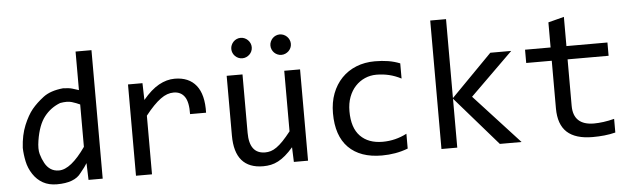

<svg xmlns="http://www.w3.org/2000/svg" viewBox="-46 -854 3391 1027"><g transform="rotate(-5 1649.5 -340.5)"><path d="M469.2 0H393.1L390.1 -90.3Q380.4 -72.8 353.5 -40.5Q318.8 8.8 223.1 8.8Q180.2 8.8 148.4 -8.8Q116.7 -26.4 95.5 -58.6Q74.2 -90.8 66.4 -128.2Q58.6 -165.5 57.6 -201.2Q61.5 -270 83 -321.8Q104.5 -373.5 129.6 -404.1Q154.8 -434.6 193.1 -463.9Q231.4 -493.2 299.8 -500Q332.5 -499 349.6 -493.7Q363.3 -489.3 383.8 -482.9V-689.9H469.2ZM383.8 -405.8Q364.3 -415 340.3 -422.4Q316.4 -429.7 277.8 -422.9Q226.1 -403.3 191.9 -359.6Q157.7 -315.9 144.5 -232.9Q137.2 -187.5 144.8 -160.6Q152.3 -133.8 164.8 -111.1Q177.2 -88.4 196 -76.2Q214.8 -64 240.2 -64Q272.5 -64 308.3 -92.8Q344.2 -121.6 383.8 -178.2Z M647.9 -490.2H725.6L728 -399.9Q771.5 -452.1 813.7 -475.6Q856 -499 898.9 -499Q975.1 -499 1014.4 -449.7Q1053.7 -400.4 1050.8 -303.2H964.8Q966.3 -367.7 946 -396.7Q925.8 -425.8 886.7 -425.8Q869.6 -425.8 852.3 -419.7Q835 -413.6 816.7 -400.1Q798.3 -386.7 777.8 -365.7Q757.3 -344.7 733.9 -314.9V0H647.9Z M1571.8 0H1495.6L1492.7 -79.1Q1470.7 -53.7 1450.9 -36.9Q1431.2 -20 1411.6 -9.8Q1392.1 0.5 1372.3 4.6Q1352.5 8.8 1330.6 8.8Q1254.9 8.8 1216.3 -35.6Q1177.7 -80.1 1177.7 -169.9V-490.2H1262.7V-176.8Q1262.7 -64 1347.7 -64Q1363.3 -64 1378.2 -68.6Q1393.1 -73.2 1409.4 -84.7Q1425.8 -96.2 1444.6 -115.7Q1463.4 -135.3 1486.8 -165V-490.2H1571.8ZM1269.5 -686Q1280.8 -686 1290.8 -681.6Q1300.8 -677.2 1308.3 -669.7Q1315.9 -662.1 1320.3 -652.1Q1324.7 -642.1 1324.7 -630.9Q1324.7 -619.6 1320.3 -609.6Q1315.9 -599.6 1308.3 -592.3Q1300.8 -585 1290.8 -580.6Q1280.8 -576.2 1269.5 -576.2Q1258.3 -576.2 1248.3 -580.6Q1238.3 -585 1231 -592.3Q1223.6 -599.6 1219.2 -609.6Q1214.8 -619.6 1214.8 -630.9Q1214.8 -642.1 1219.2 -652.1Q1223.6 -662.1 1231 -669.7Q1238.3 -677.2 1248.3 -681.6Q1258.3 -686 1269.5 -686ZM1479.5 -686Q1490.7 -686 1500.7 -681.6Q1510.7 -677.2 1518.3 -669.7Q1525.9 -662.1 1530.3 -652.1Q1534.7 -642.1 1534.7 -630.9Q1534.7 -619.6 1530.3 -609.6Q1525.9 -599.6 1518.3 -592.3Q1510.7 -585 1500.7 -580.6Q1490.7 -576.2 1479.5 -576.2Q1468.3 -576.2 1458.3 -580.6Q1448.2 -585 1440.9 -592.3Q1433.6 -599.6 1429.2 -609.6Q1424.8 -619.6 1424.8 -630.9Q1424.8 -642.1 1429.2 -652.1Q1433.6 -662.1 1440.9 -669.7Q1448.2 -677.2 1458.3 -681.6Q1468.3 -686 1479.5 -686ZM1099.6 -490.2Z M2108.4 -18.1Q2075.2 -5.4 2040.3 0.7Q2005.4 6.8 1968.3 6.8Q1852.1 6.8 1789.3 -56.4Q1726.6 -119.6 1726.6 -240.7Q1726.6 -299.3 1744.6 -346.7Q1762.7 -394 1795.4 -428Q1828.1 -461.9 1873.5 -480.2Q1918.9 -498.5 1973.6 -498.5Q2011.7 -498.5 2044.9 -493.2Q2078.1 -487.8 2108.4 -475.6V-394Q2076.7 -410.6 2043.7 -418.5Q2010.7 -426.3 1975.6 -426.3Q1942.9 -426.3 1913.8 -413.6Q1884.8 -400.9 1862.8 -377.4Q1840.8 -354 1828.1 -320.3Q1815.4 -286.6 1815.4 -243.7Q1815.4 -154.8 1858.6 -110.4Q1901.9 -65.9 1978.5 -65.9Q2013.2 -65.9 2045.7 -74Q2078.1 -82 2108.4 -97.7Z M2718.3 0H2601.6L2373 -262.7V0H2288.1V-689.9H2373V-266.1L2593.3 -490.2H2705.6L2475.6 -264.2Z M3222.2 -6.8Q3193.4 0.5 3162.6 3.7Q3131.8 6.8 3100.1 6.8Q3007.8 6.8 2962.4 -34.9Q2917 -76.7 2917 -163.1V-418.9H2779.8V-490.2H2917V-625L3002 -647V-490.2H3222.2V-418.9H3002V-169.9Q3002 -117.2 3030 -91.1Q3058.1 -64.9 3112.8 -64.9Q3136.2 -64.9 3164.1 -68.6Q3191.9 -72.3 3222.2 -80.1Z"/></g></svg>

Font: Code New Roman
Style: Regular
Weight: 400
Monospace: yes
Designer: Sam Radian
Foundry: Code New Roman
Version: Version 2.00 November 29, 2014